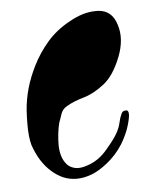

<svg xmlns="http://www.w3.org/2000/svg" viewBox="-40 -465 392 500"><g transform="rotate(-5 156.0 -215.5)"><path d="M180.7 -7.8Q199.2 -14.6 222.7 -33.2Q246.1 -51.8 263.7 -79.1Q275.4 -98.6 282.2 -117.2Q289.1 -136.7 291 -152.3Q291 -154.3 291 -156.2Q291 -167 283.2 -166Q274.4 -166 271.5 -157.2Q267.6 -149.4 264.6 -135.7Q261.7 -123 254.9 -110.4Q247.1 -95.7 224.6 -69.3Q202.1 -42 171.9 -32.2Q152.3 -25.4 139.6 -28.3Q126 -31.2 118.2 -40Q102.5 -57.6 101.6 -89.8Q101.6 -122.1 108.4 -149.4Q112.3 -159.2 116.2 -171.9Q121.1 -184.6 131.8 -190.4Q149.4 -201.2 176.8 -209Q204.1 -216.8 231.4 -238.3Q257.8 -258.8 276.4 -305.7Q294.9 -352.5 282.2 -390.6Q270.5 -428.7 234.4 -430.7Q231.4 -430.7 227.5 -430.7Q194.3 -430.7 157.2 -409.2Q123 -390.6 98.6 -362.3Q75.2 -335 59.6 -303.7Q30.3 -246.1 26.4 -186.5Q25.4 -168 25.4 -151.4Q25.4 -118.2 31.2 -97.7Q46.9 -51.8 76.2 -26.4Q105.5 0 140.6 0Q151.4 0 161.1 -2Q169.9 -3.9 180.7 -7.8Z"/></g></svg>

Font: Gilchrist
Style: Regular
Weight: 400
Version: 1.0